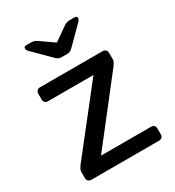

<svg xmlns="http://www.w3.org/2000/svg" viewBox="-176 -838 862 944"><g transform="rotate(-30 254.5 -366.5)"><path d="M64 0Q54 0 47.5 -6.5Q41 -13 41 -23V-58Q41 -67 45.5 -75Q50 -83 55 -90L331 -441H73Q63 -441 56.5 -447Q50 -453 50 -464V-497Q50 -507 56.5 -513.5Q63 -520 73 -520H429Q439 -520 445.5 -513.5Q452 -507 452 -497V-460Q452 -451 447.5 -444Q443 -437 438 -429L165 -79H449Q460 -79 466 -73Q472 -67 472 -56V-23Q472 -13 466 -6.5Q460 0 449 0ZM240 -595Q232 -595 224.5 -597.5Q217 -600 207 -610L115 -702Q104 -713 104 -721Q104 -733 119 -733H145Q152 -733 160 -731Q168 -729 173 -726L255 -669L337 -726Q342 -729 350 -731Q358 -733 365 -733H391Q406 -733 406 -721Q406 -713 395 -702L303 -610Q293 -600 286 -597.5Q279 -595 270 -595Z"/></g></svg>

Font: RubikRegular
Style: Regular
Weight: 400
Designer: Hubert and Fischer
Foundry: Hubert and Fischer
Version: Version 2.300;gftools[0.9.30]